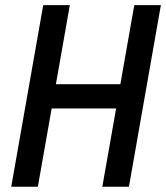

<svg xmlns="http://www.w3.org/2000/svg" viewBox="-20 -713 634 733"><path d="M370.6 0 423.3 -298.8H177.2L124.5 0H22.9L145 -693.4H246.6L193.4 -391.6H439.5L492.7 -693.4H594.2L472.2 0Z"/></svg>

Font: Cascadia Mono PL
Style: Italic
Weight: 400
Italic angle: -10°
Monospace: yes
Designer: Aaron Bell
Foundry: Saja Typeworks
Version: Version 2404.023; ttfautohint (v1.8.4)